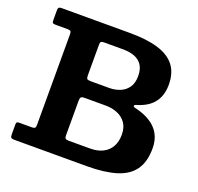

<svg xmlns="http://www.w3.org/2000/svg" viewBox="-130 -890 1059 1029"><g transform="rotate(20 399.5 -375.0)"><path d="M451.3 -95H329Q315.3 -95 310.8 -99.8Q306.3 -104.5 306.3 -118.5V-315.5Q306.3 -329.2 311.1 -334.6Q316 -340 328.8 -340H451.3Q489.3 -340 519.9 -327Q550.5 -314 568.4 -288Q586.2 -262 586.2 -222.5Q586.2 -183 570.5 -154.5Q554.8 -126 524.5 -110.5Q494.3 -95 451.3 -95ZM332.8 -435Q316 -435 311.1 -439.1Q306.3 -443.3 306.3 -459.8V-635.7Q306.3 -647.7 311.1 -651.4Q316 -655 327.8 -655H436.3Q473 -655 501.1 -644.6Q529.2 -634.2 545.2 -610.6Q561.2 -587 561.2 -547.5Q561.2 -508 544.2 -483.3Q527.2 -458.5 498.9 -446.8Q470.5 -435 436.3 -435ZM466.3 0Q566.8 0 633.4 -20.2Q700 -40.5 733.1 -86.5Q766.3 -132.5 766.3 -210Q766.3 -256.7 747.5 -290.7Q728.8 -324.7 693.1 -347.2Q657.5 -369.7 606.8 -381.5Q593.8 -384.5 593.5 -390.3Q593.3 -396 605.8 -399.5Q647 -411.5 674.9 -433Q702.8 -454.5 717 -486.1Q731.3 -517.8 731.3 -560Q731.3 -627.5 698.6 -669.4Q666 -711.3 601.4 -730.6Q536.8 -750 441.3 -750H51.2Q39.5 -750 35.4 -745.7Q31.2 -741.5 31.2 -729V-674.5Q31.2 -661.5 35.1 -658.2Q39 -655 52.2 -655H119.7Q133.2 -655 137.2 -650.5Q141.2 -646 141.2 -632.5V-118Q141.2 -104.5 137.1 -99.8Q133 -95 119.5 -95H49.2Q39.5 -95 35.4 -92.4Q31.2 -89.8 31.2 -79V-24.5Q31.2 -10 35.1 -5Q39 0 53.2 0Z"/></g></svg>

Font: Besley
Style: Regular
Weight: 400
Designer: Owen Earl
Foundry: indestructible type*
Version: Version 4.000